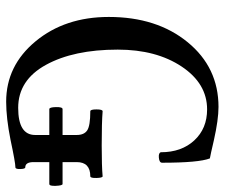

<svg xmlns="http://www.w3.org/2000/svg" viewBox="-73 -643 729 623"><g transform="rotate(90 291.5 -331.5)"><path d="M310 13Q193 13 114 -82.5Q35 -178 35 -320Q35 -476 117 -576Q199 -676 327 -676Q368 -676 435 -661Q482 -650 494 -648Q508 -612 508 -493Q508 -484 492 -482.5Q476 -481 474 -489Q474 -556 435.5 -597.5Q397 -639 335 -639Q251 -639 196 -556.5Q141 -474 141 -349Q141 -206 190.5 -116Q240 -26 330 -26Q418 -26 418 -81V-127H334Q328 -127 327.5 -148.5Q327 -170 334 -170H418V-216Q418 -240 403 -250Q388 -260 341 -260Q335 -260 335 -280Q335 -300 341 -300Q378 -297 452 -297Q519 -297 552 -300Q557 -300 557.5 -280Q558 -260 552 -260Q506 -260 506 -216V-170H577Q582 -170 583 -148.5Q584 -127 577 -127H506V-76Q506 -49 523 -49Q528 -49 528.5 -33Q529 -17 523 -17Q508 -17 433 -1Q363 13 310 13Z"/></g></svg>

Font: Junicode Cond Medium
Style: Regular
Weight: 500
Width: 3
Designer: Peter S. Baker
Version: Version 2.201